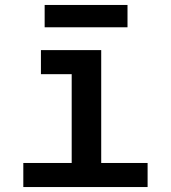

<svg xmlns="http://www.w3.org/2000/svg" viewBox="-20 -754 690 774"><path d="M269 0V-552H388V0ZM74 0V-97H575V0ZM145 -455V-552H328V-455ZM160 -644V-734H494V-644Z"/></svg>

Font: Azeret Mono Medium
Style: Regular
Weight: 500
Designer: Martin Vácha
Foundry: Displaay
Version: Version 1.002